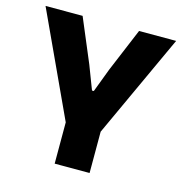

<svg xmlns="http://www.w3.org/2000/svg" viewBox="-97 -728 780 818"><g transform="rotate(15 293.0 -319.5)"><path d="M223 -167 4.5 -639H168L249 -446.5L289 -342H297L336.5 -446.5L417 -639H580.5L363 -167ZM216 0V-307.5H370V0Z"/></g></svg>

Font: Anek Bangla Medium
Style: Bold
Weight: 700
Version: Version 1.003